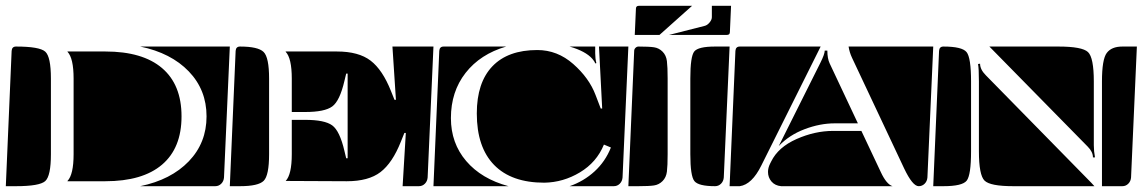

<svg xmlns="http://www.w3.org/2000/svg" viewBox="-20 -650 3928 660"><path d="M0 -10 20 -475Q21 -490 35 -490Q116 -490 135.5 -472.5Q155 -455 155 -380V-120Q155 -45 135.5 -27.5Q116 -10 35 -10ZM462 -10Q568 -32 629 -95.5Q690 -159 690 -250Q690 -341 629 -404.5Q568 -468 462 -490H770L750 -40Q749 -27 740.5 -18.5Q732 -10 720 -10ZM212 -27V-28Q233 -50 233 -120V-380Q233 -450 212 -472V-473H342Q470 -473 537 -416Q604 -359 604 -250Q604 -141 537 -84Q470 -27 342 -27Z M962 -28Q983 -50 983 -120V-238H1029Q1096 -238 1122 -219Q1148 -200 1164 -131L1170 -106H1175V-397H1170L1164 -372Q1148 -303 1122 -284Q1096 -265 1029 -265H983V-380Q983 -450 962 -472V-473H1138Q1213 -473 1254 -441.5Q1295 -410 1324 -337L1336 -307H1341L1329 -490H1470L1450 -40Q1449 -27 1440.5 -18.5Q1432 -10 1420 -10H1364L1375 -193H1370L1358 -163Q1329 -90 1288 -58.5Q1247 -27 1172 -27ZM770 -10 790 -475Q791 -490 805 -490Q867 -490 886 -471.5Q905 -453 905 -380V-120Q905 -47 886.5 -28.5Q868 -10 805 -10Z M1470 -10 1490 -475Q1491 -490 1505 -490H1720Q1631 -464 1580.5 -399.5Q1530 -335 1530 -244Q1530 -158 1582.5 -96.5Q1635 -35 1728 -10ZM1619 -260Q1619 -366 1672.5 -422Q1726 -478 1827 -478Q1896 -478 1950.5 -430Q2005 -382 2027 -324L2045 -277H2050L2039 -490H2140L2120 -40Q2119 -27 2110.5 -18.5Q2102 -10 2090 -10H1938Q1987 -27 2024 -61Q2061 -95 2080 -143L2056 -153Q2031 -92 1973.5 -57.5Q1916 -23 1851 -22Q1738 -22 1678.5 -83Q1619 -144 1619 -260ZM1938 -490H2026V-467Q2026 -449 2030 -433L2026 -432Q2024 -439 2016 -448Q1993 -474 1938 -490Z M2353 -120V-380Q2353 -456 2366.5 -473Q2380 -490 2438 -490H2488L2468 -40Q2467 -27 2458.5 -18.5Q2450 -10 2438 -10Q2381 -10 2367 -27.5Q2353 -45 2353 -120ZM2140 -10 2160 -475Q2160 -481 2164.5 -485.5Q2169 -490 2175 -490Q2211 -490 2228 -487.5Q2245 -485 2257.5 -472.5Q2270 -460 2272.5 -440Q2275 -420 2275 -380V-120Q2275 -80 2272.5 -60Q2270 -40 2257.5 -27.5Q2245 -15 2228 -12.5Q2211 -10 2175 -10ZM2162 -530 2166 -620Q2166 -630 2176 -630H2359L2247 -530ZM2280 -530 2402 -561Q2411 -563 2419 -572.5Q2427 -582 2427 -591V-630H2493L2489 -540Q2489 -530 2479 -530Z M2488 -10 2508 -475Q2509 -490 2523 -490H2801L2597 -81Q2565 -16 2523 -10ZM2897 -490H3188L3168 -40Q3167 -27 3158.5 -18.5Q3150 -10 3138 -10Q3117 -10 3088 -71L2909 -451Q2900 -470 2897 -490ZM2620 -59Q2620 -73 2627 -87L2631 -95Q2655 -144 2718 -172Q2781 -200 2844 -200H2941L3008 -58Q3027 -17 3048 -10H2665Q2644 -12 2632 -26Q2620 -40 2620 -59ZM2657 -148 2800 -434Q2815 -464 2815 -476H2824Q2824 -449 2832 -432L2929 -226H2849Q2799 -226 2746 -206Q2693 -186 2657 -148Z M3768 -10V-370Q3768 -446 3784.5 -468Q3801 -490 3838 -490H3888L3868 -40Q3867 -27 3858.5 -18.5Q3850 -10 3838 -10ZM3342 -430 3349 -431Q3349 -411 3369 -391L3732 -21Q3737 -16 3742 -10H3463Q3384 -10 3364.5 -29Q3345 -48 3345 -130V-370Q3345 -415 3342 -430ZM3381 -490H3618Q3700 -490 3720 -471Q3740 -452 3740 -370V-151Q3740 -130 3744 -109H3737Q3737 -128 3719 -146ZM3188 -10 3208 -475Q3209 -490 3223 -490Q3287 -490 3302.5 -471Q3318 -452 3318 -370V-130Q3318 -48 3303 -29Q3288 -10 3223 -10Z"/></svg>

Font: PrimecolorCV1
Style: Medium
Weight: 500
Designer: gluk
Foundry: gluk
Version: Version 0.672